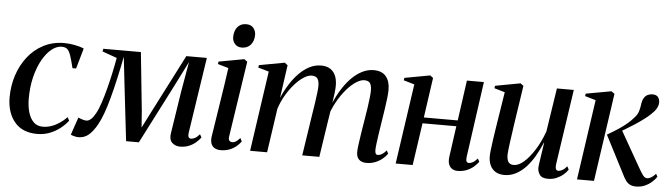

<svg xmlns="http://www.w3.org/2000/svg" viewBox="-46 -894 3799 1086"><g transform="rotate(5 1853.5 -351.0)"><path d="M189 10Q104.5 10 60.2 -43.5Q16 -97 16 -183Q16 -248 35.2 -307.5Q54.5 -367 91 -414Q127.5 -461 180 -488.2Q232.5 -515.5 298 -515.5Q324 -515.5 355 -510Q386 -504.5 409.5 -494L376.5 -378H356Q344.5 -425.5 335.8 -450.2Q327 -475 316 -484.2Q305 -493.5 285.5 -493.5Q255.5 -493.5 227 -470.2Q198.5 -447 175.2 -405.2Q152 -363.5 138.2 -307.5Q124.5 -251.5 124.5 -186Q124.5 -143.5 134.2 -109Q144 -74.5 164.2 -54Q184.5 -33.5 216.5 -33.5Q242 -33.5 265.8 -41.8Q289.5 -50 311.5 -64.8Q333.5 -79.5 353 -99.5L363 -80Q344 -55.5 317.5 -35Q291 -14.5 258.5 -2.2Q226 10 189 10Z M1000.5 11Q972 11 954.2 -7Q936.5 -25 943 -62L980 -300.5L1009.5 -470L934 -320L766.5 7H694L657 -312L639.5 -467.5Q626 -398.5 612.5 -339Q599 -279.5 585.5 -229.5Q572 -179.5 557.8 -140.2Q543.5 -101 527.5 -72.5Q505 -33 480.8 -12.5Q456.5 8 423 8Q415 8 405.5 6Q396 4 388.8 1.5Q381.5 -1 379.5 -3L413.5 -102.5Q417 -101 425 -97.8Q433 -94.5 442.8 -92Q452.5 -89.5 460 -89.5Q467 -89.5 473.2 -92.5Q479.5 -95.5 486 -101.2Q492.5 -107 499 -116Q505.5 -125 512 -137Q524.5 -159 537.5 -198Q550.5 -237 562.5 -283.8Q574.5 -330.5 584.2 -376.2Q594 -422 600 -457.5L517 -487L520 -502.5H733.5L767.5 -172L774.5 -77.5L822.5 -172L991.5 -502H1108L1042.5 -70.5Q1041 -58.5 1042.8 -51.5Q1044.5 -44.5 1049 -41.8Q1053.5 -39 1058.5 -39Q1068 -39 1080.5 -45.5Q1093 -52 1107 -68.5L1117 -51Q1105.5 -35.5 1088.8 -21.2Q1072 -7 1050 2Q1028 11 1000.5 11Z M1230.5 11Q1213 11 1198.8 4Q1184.5 -3 1177.5 -19Q1170.5 -35 1174 -62.5Q1175.5 -71 1180 -100Q1184.5 -129 1191.2 -171.8Q1198 -214.5 1205.5 -263.8Q1213 -313 1220.8 -362.8Q1228.5 -412.5 1234 -455.5L1173.5 -473L1175.5 -487L1320 -513.5L1337.5 -500.5L1272.5 -72Q1269.5 -53 1276.2 -46.2Q1283 -39.5 1291.5 -39.5Q1302 -39.5 1311.8 -45Q1321.5 -50.5 1336.5 -67L1346 -48.5Q1335 -32.5 1318.2 -19Q1301.5 -5.5 1279.5 2.8Q1257.5 11 1230.5 11ZM1299.5 -577.5Q1274 -577.5 1260 -594Q1246 -610.5 1246 -632.5Q1246 -668 1264.2 -689.8Q1282.5 -711.5 1313 -711.5Q1341 -711.5 1354.8 -694.5Q1368.5 -677.5 1368.5 -655.5Q1368.5 -621 1350 -599.2Q1331.5 -577.5 1299.5 -577.5Z M1566.5 -500.5 1540 -312.5Q1557.5 -354 1580.8 -390.8Q1604 -427.5 1631.8 -455.8Q1659.5 -484 1690.8 -499.8Q1722 -515.5 1756 -515.5Q1789 -515.5 1810 -501Q1831 -486.5 1840.5 -460Q1850 -433.5 1848 -396.5Q1848 -388 1845.8 -371Q1843.5 -354 1840.5 -332.2Q1837.5 -310.5 1834 -286.5L1823 -273Q1842.5 -329.5 1868.8 -374.2Q1895 -419 1925 -450.5Q1955 -482 1988 -498.8Q2021 -515.5 2054 -515.5Q2101.5 -515.5 2124.5 -487.8Q2147.5 -460 2147.5 -412.5Q2147.5 -393 2144.2 -364.2Q2141 -335.5 2135.8 -301.5Q2130.5 -267.5 2125 -232Q2120 -199.5 2115 -167Q2110 -134.5 2106.8 -108.5Q2103.5 -82.5 2103 -68Q2103 -52.5 2106.8 -46Q2110.5 -39.5 2119.5 -39.5Q2129 -39.5 2141.2 -46.2Q2153.5 -53 2167.5 -69.5L2177 -51.5Q2166 -36 2148.8 -21.8Q2131.5 -7.5 2108.5 1.8Q2085.5 11 2056.5 11Q2042 11 2029.2 5.2Q2016.5 -0.5 2009 -13Q2001.5 -25.5 2001.5 -46.5Q2001.5 -59 2005.2 -88.8Q2009 -118.5 2015 -155.8Q2021 -193 2027 -230Q2033 -265 2037.8 -297.5Q2042.5 -330 2045.5 -356.5Q2048.5 -383 2048.5 -398.5Q2048.5 -426.5 2039.5 -440.2Q2030.5 -454 2006.5 -454Q1986 -454 1960 -437.2Q1934 -420.5 1906.8 -389.2Q1879.5 -358 1855.2 -314Q1831 -270 1814.5 -216L1834 -287.5Q1832 -273 1830 -258.8Q1828 -244.5 1825.5 -230.2Q1823 -216 1821 -201.5L1790.5 0H1693.5L1728.5 -230Q1734.5 -265 1739.2 -298.2Q1744 -331.5 1747.2 -358Q1750.5 -384.5 1750.5 -398.5Q1750.5 -426.5 1741.2 -440.2Q1732 -454 1708 -454Q1687 -454 1661.5 -437.2Q1636 -420.5 1610.8 -391.8Q1585.5 -363 1564.2 -326.2Q1543 -289.5 1530.5 -250L1494 0H1397.5L1463.5 -455.5L1402.5 -473L1405 -487L1549.5 -513.5Z M2620.5 -70.5Q2618.5 -52 2623.2 -45.5Q2628 -39 2635.5 -39Q2645.5 -39 2657.8 -45.5Q2670 -52 2684.5 -68.5L2694.5 -51Q2683 -35.5 2666.2 -21.2Q2649.5 -7 2626.8 2Q2604 11 2575 11Q2560 11 2546.8 3.8Q2533.5 -3.5 2526.5 -20.2Q2519.5 -37 2523 -65L2547.5 -240H2355.5L2320.5 0H2224L2290 -455L2228.5 -473L2231 -487L2375.5 -513.5L2392.5 -500.5L2360 -273.5H2552.5L2584.5 -502.5H2681Z M2842 11Q2811.5 11 2791.2 -1.5Q2771 -14 2760.8 -36.2Q2750.5 -58.5 2750.5 -88Q2750.5 -100 2753.5 -125.8Q2756.5 -151.5 2760.8 -181.5Q2765 -211.5 2769 -236.8Q2773 -262 2774.5 -272L2803.5 -455.5L2743.5 -473L2745.5 -487L2888.5 -513.5L2905.5 -500.5L2871.5 -274.5Q2869.5 -258.5 2865.8 -233.5Q2862 -208.5 2858.5 -182.5Q2855 -156.5 2852.5 -135Q2850 -113.5 2850 -104.5Q2850 -86.5 2854 -74.5Q2858 -62.5 2866.8 -56.2Q2875.5 -50 2890 -50Q2917.5 -50 2948 -77Q2978.5 -104 3007.5 -150.2Q3036.5 -196.5 3057.5 -255L3095.5 -502.5H3191.5L3128.5 -76.5Q3126 -59.5 3129.5 -49.2Q3133 -39 3144.5 -39Q3154 -39 3167 -46.2Q3180 -53.5 3192.5 -69L3202 -51Q3192 -35 3175 -21Q3158 -7 3136.5 2Q3115 11 3090 11Q3054.5 11 3042.2 -7.2Q3030 -25.5 3030 -46.5Q3030 -51 3032.2 -67.8Q3034.5 -84.5 3038 -107.2Q3041.5 -130 3044.8 -152.8Q3048 -175.5 3050.5 -192H3049.5Q3032 -150 3010.5 -113Q2989 -76 2963 -48.2Q2937 -20.5 2906.8 -4.8Q2876.5 11 2842 11Z M3253.5 0 3319.5 -455.5 3258 -473.5 3260.5 -487.5 3404.5 -513.5 3422.5 -500.5 3350 0ZM3589.5 11Q3570 11 3556 4.5Q3542 -2 3531.2 -16.5Q3520.5 -31 3509.5 -54.5L3400 -267Q3438 -289 3465 -307Q3492 -325 3511.5 -341.8Q3531 -358.5 3546 -376Q3565 -395.5 3571.2 -419.8Q3577.5 -444 3579 -461.5Q3582 -479.5 3589.8 -491.8Q3597.5 -504 3609.8 -510.2Q3622 -516.5 3636 -516.5Q3660 -516.5 3669.2 -504Q3678.5 -491.5 3678.5 -474Q3678.5 -456 3667.8 -438.2Q3657 -420.5 3639 -404.5Q3625.5 -391 3602.5 -373.8Q3579.5 -356.5 3552 -338.5Q3524.5 -320.5 3496.8 -304.2Q3469 -288 3444.5 -276.5L3480 -304L3599.5 -94Q3611.5 -73 3622.8 -57Q3634 -41 3648 -41Q3658 -41 3670.2 -48Q3682.5 -55 3696.5 -70.5L3705.5 -54.5Q3695 -38.5 3678 -23.5Q3661 -8.5 3638.8 1.2Q3616.5 11 3589.5 11Z"/></g></svg>

Font: Merriweather 144pt
Style: Italic
Weight: 400
Italic angle: -7.8°
Version: Version 2.101